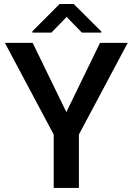

<svg xmlns="http://www.w3.org/2000/svg" viewBox="-20 -921 651 941"><path d="M140.1 -710.9 305.2 -371.6 470.2 -710.9H606L366.7 -261.7V0H243.2V-261.7L3.9 -710.9ZM341.3 -901.4 476.6 -766.6V-761.2H381.3L306.6 -837.9L231.9 -761.2H138.7V-767.6L272 -901.4Z"/></svg>

Font: Vazirmatn RD UI FD Medium
Style: Regular
Weight: 500
Designer: Saber Rastikerdar
Foundry: Saber Rastikerdar
Version: Version 33.003